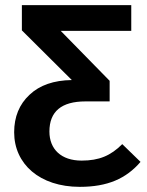

<svg xmlns="http://www.w3.org/2000/svg" viewBox="-20 -711 573 746"><path d="M455 -151C410 -106 365 -87 297 -87C218 -87 172 -131 172 -200C172 -278 219 -317 312 -317H406V-397L216 -591H490V-691H65V-593L259 -400C189 -399 134 -380 95 -343C55 -306 35 -257 35 -197C35 -74 134 15 290 15C398 15 470 -17 526 -82Z"/></svg>

Font: Fira Sans Medium
Style: Regular
Weight: 500
Designer: Carrois Corporate & Edenspiekermann AG
Foundry: Carrois Corporate GbR & Edenspiekermann AG
Version: Version 4.203